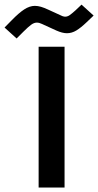

<svg xmlns="http://www.w3.org/2000/svg" viewBox="-99 -820 429 839"><path d="M173.8 -749.5Q181.2 -747.1 185.5 -747.1Q196.3 -747.1 206.1 -754.2Q215.8 -761.2 230.5 -774.4L257.3 -799.8L310.1 -752L279.8 -723.1Q254.9 -699.2 234.9 -687Q214.8 -674.8 193.4 -674.8Q173.8 -674.8 147.5 -686.5L84.5 -715.3Q72.3 -721.2 62 -721.2Q49.8 -721.2 36.9 -711.7Q23.9 -702.1 3.9 -682.1L-26.4 -651.9L-79.1 -699.7L-47.9 -731.4Q-17.1 -763.2 6.8 -778.8Q30.8 -794.4 53.2 -794.4Q65.9 -794.4 80.1 -790.3Q94.2 -786.1 110.8 -778.3ZM183.1 -615.7V-0.5H69.8V-615.7Z"/></svg>

Font: Vazirmatn RD UI FD SemiBold
Style: Regular
Weight: 600
Designer: Saber Rastikerdar
Foundry: Saber Rastikerdar
Version: Version 33.003